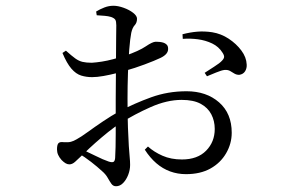

<svg xmlns="http://www.w3.org/2000/svg" viewBox="-20 -584 1040 667"><path d="M626 21Q597 21 571 11.5Q545 2 523 -17Q501 -36 483 -64L494 -75Q515 -56 544.5 -43Q574 -30 612 -30Q666 -30 696 -60.5Q726 -91 726 -136Q726 -164 714 -187Q702 -210 677 -223.5Q652 -237 611 -237Q560 -237 503.5 -212Q447 -187 400 -157Q379 -144 356 -125.5Q333 -107 311 -87.5Q289 -68 271 -50Q251 -31 241 -22Q231 -13 221 -13Q214 -13 207.5 -17Q201 -21 194 -28Q186 -37 182 -46Q178 -55 178 -65Q178 -81 183 -86.5Q188 -92 202 -90Q217 -89 226.5 -91.5Q236 -94 246 -100Q261 -108 285 -125.5Q309 -143 338 -162.5Q367 -182 394 -197Q447 -225 505 -246Q563 -267 628 -267Q697 -267 741 -228.5Q785 -190 785 -123Q785 -85 765.5 -51.5Q746 -18 711 1.5Q676 21 626 21ZM383 63Q373 63 367 54.5Q361 46 354 33.5Q347 21 334 10Q319 -4 296.5 -21.5Q274 -39 252 -52L263 -66Q285 -56 312 -42.5Q339 -29 357 -23Q369 -19 374 -21.5Q379 -24 380 -35Q382 -69 382 -119Q382 -169 382 -239Q382 -269 382.5 -307.5Q383 -346 383 -384Q383 -422 383.5 -452.5Q384 -483 384 -496Q384 -510 380.5 -515.5Q377 -521 366 -525Q356 -528 344 -529Q332 -530 316 -531L314 -544Q327 -552 342.5 -558Q358 -564 374 -564Q390 -564 409.5 -557Q429 -550 442.5 -539.5Q456 -529 456 -519Q456 -505 448 -496.5Q440 -488 436 -470Q432 -450 429 -412Q426 -374 424.5 -329Q423 -284 423 -242Q423 -180 424.5 -140.5Q426 -101 427.5 -77Q429 -53 430.5 -38.5Q432 -24 432 -11Q432 6 425.5 23Q419 40 408 51.5Q397 63 383 63ZM300 -316Q280 -316 262 -321.5Q244 -327 228 -345.5Q212 -364 197 -400L209 -408Q229 -390 241.5 -381Q254 -372 267 -369Q280 -366 299 -366Q315 -367 334 -370Q353 -373 373.5 -378.5Q394 -384 414 -390Q463 -407 486.5 -423Q510 -439 521 -439Q526 -439 533 -438.5Q540 -438 547 -436Q554 -434 559 -429Q564 -424 564 -415Q565 -396 538 -383Q517 -373 482 -360Q447 -347 418 -339Q405 -335 383.5 -329.5Q362 -324 339.5 -320Q317 -316 300 -316ZM811 -324Q802 -324 795 -328Q788 -332 780 -337Q772 -342 760 -341Q750 -340 730.5 -332Q711 -324 699 -319L691 -331Q703 -339 723.5 -352Q744 -365 751 -373Q758 -380 758.5 -386Q759 -392 753 -401Q740 -422 717 -433Q694 -444 667.5 -447.5Q641 -451 615 -449L614 -465Q641 -472 665.5 -474Q690 -476 717 -472Q748 -467 774.5 -449.5Q801 -432 818.5 -408.5Q836 -385 837 -360Q838 -347 831.5 -336.5Q825 -326 811 -324Z"/></svg>

Font: Noto Serif SC
Style: Regular
Weight: 400
Designer: Ryoko NISHIZUKA 西塚涼子 (kana & ideographs); Frank Grießhammer (Latin, Greek & Cyrillic); Wenlong ZHANG 张文龙 (bopomofo); San
Foundry: Adobe
Version: Version 2.002-H1;hotconv 1.1.0;makeotfexe 2.6.0